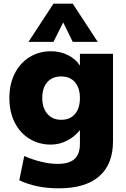

<svg xmlns="http://www.w3.org/2000/svg" viewBox="-20 -801 687 1045"><path d="M595 -508V-32Q595 93 520 158.5Q445 224 300 224Q176 224 85 180L112 48Q157 68 204.5 79.5Q252 91 294 91Q356 91 385.5 64.5Q415 38 415 -18V-93Q390 -60 347.5 -37Q305 -14 257 -14Q192 -14 140.5 -45.5Q89 -77 60 -134.5Q31 -192 31 -268Q31 -343 60 -400.5Q89 -458 140.5 -490Q192 -522 257 -522Q308 -522 350 -501Q392 -480 415 -444V-508ZM415 -268Q415 -322 388 -353.5Q361 -385 313 -385Q265 -385 237.5 -354Q210 -323 210 -268Q210 -213 238 -181Q266 -149 313 -149Q361 -149 388 -180.5Q415 -212 415 -268ZM135 -573 271 -781H376L512 -573H376L324 -679L271 -573Z"/></svg>

Font: Muli Black
Style: Regular
Weight: 900
Designer: Vernon Adams
Foundry: Vernon Adams
Version: Version 2.001